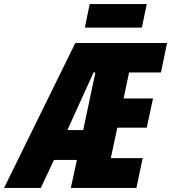

<svg xmlns="http://www.w3.org/2000/svg" viewBox="-82 -926 843 946"><path d="M336 -790H617L641 -906H360ZM-62 0H119L184 -138H297L267 0H590L621 -147H464L496 -297H641L672 -441H527L554 -569H711L741 -714H289ZM250 -285 379 -569H388L328 -285Z"/></svg>

Font: Noto Sans UI Condensed Black
Style: Italic
Weight: 900
Width: 3
Italic angle: -192°
Designer: Monotype Design Team
Foundry: Monotype Imaging Inc.
Version: Version 1.901